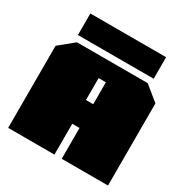

<svg xmlns="http://www.w3.org/2000/svg" viewBox="-208 -1128 1266 1304"><g transform="rotate(30 424.5 -476.0)"><path d="M128 -783V-952H722V-783ZM33 0V-644L147 -737H702L816 -644V0H453V-242H396V0ZM396 -428H453V-600H396Z"/></g></svg>

Font: Tomorrow Black
Style: Regular
Weight: 900
Designer: Tony de Marco, Monica Rizzolli
Foundry: Just in Type
Version: Version 2.002